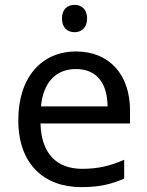

<svg xmlns="http://www.w3.org/2000/svg" viewBox="-20 -757 604 787"><path d="M286 -737C257 -737 234 -720 234 -681C234 -643 257 -625 286 -625C313 -625 337 -643 337 -681C337 -720 313 -737 286 -737ZM292 -546C150 -546 55 -440 55 -264C55 -85 160 10 313 10C386 10 434 -1 489 -25V-102C433 -78 385 -65 317 -65C210 -65 149 -130 146 -251H513V-304C513 -450 429 -546 292 -546ZM291 -474C380 -474 420 -412 421 -321H148C157 -417 207 -474 291 -474Z"/></svg>

Font: Noto Sans Arabic UI
Style: Regular
Weight: 400
Designer: Monotype Design Team, Nadine Chahine and Nizar Qandah
Foundry: Monotype Imaging Inc.
Version: Version 2.010